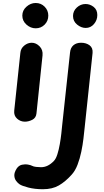

<svg xmlns="http://www.w3.org/2000/svg" viewBox="-20 -834 714 1316"><path d="M150.5 0Q120 0 97 -20.8Q74 -41.5 77.5 -75.5L119.5 -471Q122 -502 146 -521.5Q170 -541 197.5 -541Q227 -541 251.2 -516.5Q275.5 -492 271.5 -454L230 -57Q227 -26 201.5 -13Q176 0 150.5 0ZM224.5 -640Q190 -640 161.5 -665.2Q133 -690.5 133 -727Q133 -763 161.5 -788.2Q190 -813.5 224.5 -813.5Q261 -813.5 286 -788.2Q311 -763 311 -727Q311 -690.5 286 -665.2Q261 -640 224.5 -640ZM274 463Q218.5 463 174.2 451.5Q130 440 114 429Q102 421 90.8 406.2Q79.5 391.5 78.2 370Q77 348.5 94.5 321Q109 300 130.2 295.2Q151.5 290.5 171.5 294Q191.5 297.5 201 303Q210 308 227.8 310Q245.5 312 261 312Q285.5 312 307.2 301.2Q329 290.5 349.5 269Q363.5 254.5 373.5 222.8Q383.5 191 390 153.5Q396.5 116 400.2 82.5Q404 49 405.5 31L460 -473.5Q463 -506.5 483.2 -523.8Q503.5 -541 535.5 -541Q570.5 -541 594 -523.5Q617.5 -506 614.5 -471L560 43Q557 72 552 115.5Q547 159 537.2 206Q527.5 253 511.5 295Q495.5 337 470.5 364Q428.5 411 383.5 437Q338.5 463 274 463ZM567.5 -642.5Q536.5 -642.5 508.5 -665.5Q480.5 -688.5 480.5 -724.5Q480.5 -758.5 506.5 -782.5Q532.5 -806.5 566.5 -806.5Q596.5 -806.5 621.8 -786.8Q647 -767 647 -731Q647 -696 624.2 -669.2Q601.5 -642.5 567.5 -642.5Z"/></svg>

Font: Edu NSW ACT Hand
Style: Regular
Weight: 400
Designer: Tina and Corey Anderson, Eben Sorkin, Mirko Velimirovic
Foundry: Sorkin Type Co.
Version: Version 2.000